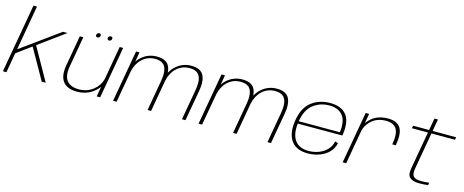

<svg xmlns="http://www.w3.org/2000/svg" viewBox="-41 -1446 5107 2113"><g transform="rotate(15 2512.0 -389.5)"><path d="M6.5 0 144.5 -785H184.5L95 -274L532 -590.5H584.5L285 -372L494 0H449L252 -348L86 -226L46.5 0Z M1075 0 1094.5 -113.5Q1072.5 -83 1037 -55.5Q958 6 849.5 6Q737.5 6 689.8 -57Q642 -120 663.5 -244L724.5 -590.5H764.5L703.5 -245Q683.5 -131.5 726.5 -77.8Q769.5 -24 864.5 -24Q957.5 -24 1028.5 -80.5Q1093 -132 1111.5 -208.5L1178.5 -590.5H1218.5L1114.5 0ZM915.5 -629Q894.5 -629 894.5 -650Q894.5 -662 903.2 -670.2Q912 -678.5 923.5 -678.5Q944.5 -678.5 944.5 -657.5Q944.5 -646 935.8 -637.5Q927 -629 915.5 -629ZM1047.5 -629Q1026 -629 1026 -650Q1026 -662 1035 -670.2Q1044 -678.5 1055.5 -678.5Q1076.5 -678.5 1076.5 -657.5Q1076.5 -646 1067.5 -637.5Q1058.5 -629 1047.5 -629Z M1261.5 0 1365.5 -589.5H1404.5L1386 -480Q1406 -509.5 1433.5 -533Q1506.5 -595.5 1604 -595.5Q1707.5 -595.5 1742.5 -532Q1760 -499.5 1763.5 -453Q1787 -499 1826 -532.5Q1899.5 -595.5 1996.5 -595.5Q2100 -595.5 2134.8 -532Q2169.5 -468.5 2149 -353L2086.5 0H2046.5L2108 -350Q2127 -455.5 2098.2 -510.5Q2069.5 -565.5 1983.5 -565.5Q1898 -565.5 1835.5 -507.5Q1778 -453.5 1758 -361Q1757.5 -357 1756.5 -353L1694.5 0H1654.5L1716 -350Q1734.5 -455.5 1705.8 -510.5Q1677 -565.5 1591 -565.5Q1505 -565.5 1443 -507.5Q1386 -454.5 1366 -363.5L1301.5 0Z M2235.5 0 2339.5 -589.5H2378.5L2360 -480Q2380 -509.5 2407.5 -533Q2480.5 -595.5 2578 -595.5Q2681.5 -595.5 2716.5 -532Q2734 -499.5 2737.5 -453Q2761 -499 2800 -532.5Q2873.5 -595.5 2970.5 -595.5Q3074 -595.5 3108.8 -532Q3143.5 -468.5 3123 -353L3060.5 0H3020.5L3082 -350Q3101 -455.5 3072.2 -510.5Q3043.5 -565.5 2957.5 -565.5Q2872 -565.5 2809.5 -507.5Q2752 -453.5 2732 -361Q2731.5 -357 2730.5 -353L2668.5 0H2628.5L2690 -350Q2708.5 -455.5 2679.8 -510.5Q2651 -565.5 2565 -565.5Q2479 -565.5 2417 -507.5Q2360 -454.5 2340 -363.5L2275.5 0Z M3477.5 5Q3349.5 5 3291.5 -74Q3233.5 -153 3252.5 -297Q3273 -452 3361.8 -523.5Q3450.5 -595 3578 -595Q3702.5 -595 3762.2 -523.5Q3822 -452 3800.5 -300.5Q3799 -289.5 3797 -283.5H3289.5Q3276.5 -160.5 3323 -94Q3372.5 -23.5 3480.5 -23.5Q3543.5 -23.5 3598.2 -45Q3653 -66.5 3690.5 -106.2Q3728 -146 3738.5 -200.5L3773 -189.5Q3760 -128 3717.5 -84.5Q3675 -41 3612.5 -18Q3550 5 3477.5 5ZM3293.5 -311.5H3762Q3779 -443 3729 -504Q3678 -566.5 3575.5 -566.5Q3469 -566.5 3390 -504Q3315 -444 3293.5 -311.5Z M4353.5 -332Q4376 -457.5 4341.8 -511.2Q4307.5 -565 4222 -565Q4124.5 -565 4061 -509.5Q4001.5 -457.5 3986 -389L3917.5 0H3877.5L3981.5 -589.5H4021L4002 -480Q4023 -511 4055.5 -537.5Q4127.5 -595 4237 -595Q4340.5 -595 4379.5 -532.8Q4418.5 -470.5 4394 -332Z M4747.5 5.5Q4681.5 5.5 4645.5 -22.5Q4609.5 -50.5 4623.5 -129.5L4699 -559.5H4517L4522 -589.5H4704.5L4728.5 -726.5H4768.5L4744.5 -589.5H5013L5007.5 -559.5H4739L4665.5 -141Q4653 -71.5 4678.8 -47.5Q4704.5 -23.5 4762 -23.5Q4807 -23.5 4855.5 -29.5L4850.5 -0.5Q4798 5.5 4747.5 5.5Z"/></g></svg>

Font: Anybody ExtraExpanded ExtraLight
Style: Italic
Weight: 200
Width: 8
Italic angle: -10°
Designer: Tyler Finck
Foundry: Etcetera Type Company
Version: Version 1.010; ttfautohint (v1.8.3) -l 8 -r 50 -G 200 -x 14 